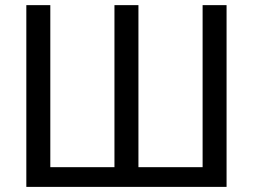

<svg xmlns="http://www.w3.org/2000/svg" viewBox="-20 -731 989 751"><path d="M83 -710.9H176.8V-77.1H427.7V-710.9H521.5V-77.1H772.5V-710.9H866.2V0H83Z"/></svg>

Font: RobotoFlex
Style: Regular
Weight: 400
Designer: Berlow after Robertson
Foundry: Google
Version: Version 2.136